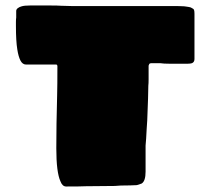

<svg xmlns="http://www.w3.org/2000/svg" viewBox="-20 -678 763 699"><path d="M200 -18Q185 -51 185 -138Q185 -222 188 -331Q189 -366 189 -439L186 -443H75Q62 -443 54.5 -457.5Q47 -472 43 -498Q38 -528 38 -584V-598Q38 -608 39 -614V-629V-638Q39 -644 45 -648.5Q51 -653 59 -655Q69 -658 89 -658H165Q190 -658 203 -657L240 -656H600Q639 -656 651 -655Q656 -654 665 -653Q674 -652 678 -649Q685 -646 686.5 -641.5Q688 -637 688 -628V-463Q688 -452 679 -448Q673 -446 663 -446H631H598Q575 -446 563 -448H533Q524 -448 523 -444Q523 -443 522 -441.5Q521 -440 521 -438V-423V-389Q521 -374 520 -366Q520 -337 516 -239L514 -209Q512 -167 510 -148V-53Q510 -19 496 -10Q483 -5 478 -4L453 -3Q414 -3 398 -1L293 0Q273 1 221 1Q207 1 200 -18Z"/></svg>

Font: Sigmar One
Style: Regular
Weight: 400
Designer: Vernon Adams
Foundry: Vernon Adams
Version: Version 2.000